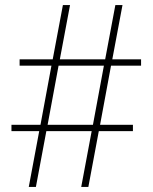

<svg xmlns="http://www.w3.org/2000/svg" viewBox="-20 -734 599 754"><path d="M93 0 134 -219H25V-244H139L182 -476H57V-501H187L227 -714H255L215 -501H393L433 -714H461L421 -501H534V-476H416L373 -244H502V-219H368L327 0H299L340 -219H162L121 0ZM167 -244H345L388 -476H210Z"/></svg>

Font: Noto Serif Lao Thin
Style: Regular
Weight: 250
Designer: Monotype Design Team
Foundry: Monotype Imaging Inc.
Version: Version 2.003